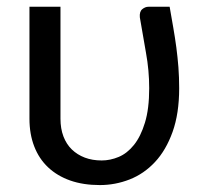

<svg xmlns="http://www.w3.org/2000/svg" viewBox="-20 -526 592 554"><path d="M469.5 -506.5Q475 -475 480 -446.2Q485 -417.5 488.8 -389.2Q492.5 -361 494.8 -332Q497 -303 497 -271.5Q497 -198.5 478 -145.5Q459 -92.5 427.2 -58.5Q395.5 -24.5 354 -8.2Q312.5 8 268 8Q220 8 182.5 -5.2Q145 -18.5 118.8 -43.2Q92.5 -68 78.8 -103.5Q65 -139 65 -183.5V-506.5H154.5V-183.5Q154.5 -155 163 -132.5Q171.5 -110 187.2 -94.8Q203 -79.5 224.8 -71.2Q246.5 -63 273.5 -63Q298 -63 322.5 -73.2Q347 -83.5 366.5 -107.8Q386 -132 398.2 -172Q410.5 -212 410.5 -271.5Q410.5 -323 401.2 -373.8Q392 -424.5 383.5 -476Q382 -492.5 390.5 -499.5Q399 -506.5 408.5 -506.5Z"/></svg>

Font: Lato-Regular
Style: Regular
Weight: 400
Designer: Lukasz Dziedzic with Adam Twardoch and Botio Nikoltchev
Foundry: tyPoland Lukasz Dziedzic
Version: Version 2.015; 2015-08-06; http://www.latofonts.com/